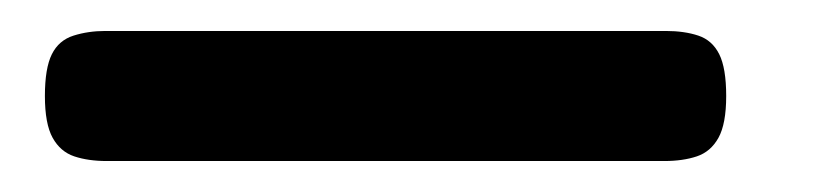

<svg xmlns="http://www.w3.org/2000/svg" viewBox="-20 -318 532 124"><path d="M49 -214Q37 -214 28 -217Q19 -220 14 -229Q9 -238 9 -256Q9 -274 13.5 -283Q18 -292 27.5 -295Q37 -298 48 -298H410Q422 -298 431 -295Q440 -292 444.5 -283Q449 -274 449 -256Q449 -238 444 -229Q439 -220 430 -217Q421 -214 409 -214Z"/></svg>

Font: Fredoka SemiExpanded
Style: Regular
Weight: 400
Width: 6
Designer: Ben Nathan
Foundry: Milena B. Brandão, Ben Nathan
Version: Version 2.001